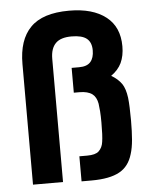

<svg xmlns="http://www.w3.org/2000/svg" viewBox="-51 -743 626 790"><g transform="rotate(-5 261.5 -348.0)"><path d="M253.9 -99.6H286.1Q320.3 -99.6 334 -112.3Q349.6 -127 352.5 -150.4Q354.5 -163.1 355.5 -183.1Q356.4 -203.1 356.4 -230.5Q356.4 -256.8 355 -276.4Q353.5 -295.9 351.6 -308.6Q346.7 -335.9 330.1 -348.6Q311.5 -362.3 277.3 -362.3H253.9V-464.8H285.2Q317.4 -464.8 332 -481.4Q346.7 -498 346.7 -529.3Q346.7 -562.5 327.1 -578.1Q307.6 -593.8 264.6 -593.8Q219.7 -593.8 199.2 -573.2Q177.7 -551.8 177.7 -508.8V0H53.7V-498Q53.7 -597.7 103.5 -648.4Q153.3 -700.2 263.7 -700.2Q361.3 -700.2 416 -657.2Q469.7 -615.2 469.7 -535.2Q469.7 -496.1 456.1 -466.8Q442.4 -438.5 413.1 -418Q440.4 -402.3 456.1 -379.9Q469.7 -359.4 474.6 -322.3Q476.6 -304.7 477.5 -281.2Q478.5 -257.8 478.5 -227.5Q478.5 -182.6 475.6 -148.4Q472.7 -114.3 464.8 -89.8Q450.2 -40 411.1 -18.6Q371.1 3.9 294.9 3.9H253.9Z"/></g></svg>

Font: Dinish
Style: Bold
Weight: 700
Designer: Bert Driehuis
Foundry: Playbeing
Version: Version 3.006; git-39231f3c-release